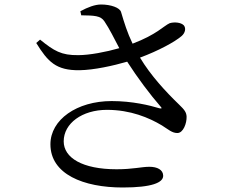

<svg xmlns="http://www.w3.org/2000/svg" viewBox="-20 -793 1040 853"><path d="M476 -344C321 -344 204 -261 204 -152C204 -19 351 40 525 40C656 40 705 18 705 -12C705 -39 678 -52 644 -52C608 -52 572 -41 498 -41C346 -41 263 -92 263 -165C263 -245 345 -305 455 -305C560 -305 642 -270 699 -236C728 -218 744 -202 768 -202C794 -202 810 -245 809 -275C808 -294 800 -305 776 -328C716 -386 650 -457 602 -537C683 -567 757 -607 787 -633C803 -647 807 -667 797 -680C784 -694 754 -696 734 -690C707 -678 677 -640 569 -599C545 -649 532 -692 518 -739C513 -759 472 -773 429 -773C402 -773 370 -761 337 -743L341 -725C398 -724 427 -724 444 -698C465 -667 487 -623 510 -579C451 -562 377 -548 328 -548C252 -547 220 -567 158 -617L141 -602C193 -518 229 -480 333 -481C398 -482 483 -501 545 -519C592 -446 646 -374 693 -320C701 -311 699 -310 688 -312C645 -325 568 -344 476 -344Z"/></svg>

Font: Noto Serif KR Medium
Style: Regular
Weight: 500
Designer: Ryoko NISHIZUKA 西塚涼子 (kana & ideographs); Frank Grießhammer (Latin, Greek & Cyrillic); Wenlong ZHANG 张文龙 (bopomofo); San
Foundry: Adobe
Version: Version 2.001;hotconv 1.1.0;makeotfexe 2.6.0